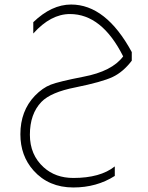

<svg xmlns="http://www.w3.org/2000/svg" viewBox="-20 -453 652 848"><path d="M487 324Q407 375 304 375Q195 375 128 300Q70 235 70 140Q70 37 134 -30Q168 -65 204 -79Q240 -93 348 -114Q475 -138 524 -204Q430 -391 289 -391Q204 -391 127 -305V-355Q208 -433 294 -433Q448 -433 562 -223V-185Q524 -135 477.5 -113Q431 -91 313 -67Q205 -46 163 -3Q112 50 112 142Q112 231 173 286Q225 333 304 333Q423 333 487 282Z"/></svg>

Font: TajawalTap
Style: Regular
Weight: 300
Designer: Boutros Fonts
Foundry: Created by Boutros International 2017
Version: Version 2.700